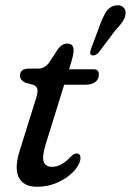

<svg xmlns="http://www.w3.org/2000/svg" viewBox="-20 -704 500 733"><path d="M109 -379.5 76 -388.5Q56.5 -398.5 56.5 -415.5Q56.5 -442 91 -442H124.5Q149.5 -442 166.5 -463.5L202 -517.5Q216.5 -537.5 236.5 -537.5Q261 -537.5 261 -513Q261 -496 251.5 -465L243.5 -439.5H337Q357.5 -439.5 357.5 -420Q357.5 -401 343.5 -390.8Q329.5 -380.5 306.5 -380.5H225L155 -155Q139.5 -105 147 -86Q154.5 -67 179 -67Q213.5 -67 249.5 -105Q258 -113.5 263 -116Q268 -118.5 274 -118Q289.5 -116.5 287 -96Q283 -72.5 259.8 -48.2Q236.5 -24 200.2 -7.5Q164 9 122 9Q68.5 9 51 -28.2Q33.5 -65.5 58 -137.5L114 -317Q124 -346.5 123.2 -359.8Q122.5 -373 109 -379.5ZM363 -612.5Q373.5 -640.5 385.2 -659.2Q397 -678 419.5 -683Q438 -686.5 449 -677.8Q460 -669 459.5 -654.5Q459 -639 449.2 -623.5Q439.5 -608 421 -589L355 -501.5Q350 -496.5 342.8 -493.8Q335.5 -491 330 -493.5Q324 -496 324.2 -502.8Q324.5 -509.5 327.5 -517.5Z"/></svg>

Font: Fraunces 72pt S100
Style: Italic
Weight: 400
Italic angle: -16°
Version: Version 1.000; ttfautohint (v1.8.3)